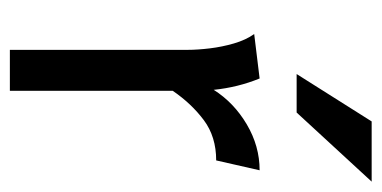

<svg xmlns="http://www.w3.org/2000/svg" viewBox="-212 -561 773 389"><g transform="rotate(90 174.5 -366.5)"><path d="M139 -506Q157 -462 162 -413Q188 -454 232 -480Q276 -506 325 -506L305 -418Q257 -418 223.5 -393Q190 -368 164 -330V0H81V-360Q81 -380 78 -405Q75 -430 68 -454Q61 -478 49 -495ZM226 -733H348L208 -581H130Z"/></g></svg>

Font: Rosario Light
Style: Regular
Weight: 400
Version: Version 1.101; ttfautohint (v1.8.1.43-b0c9)